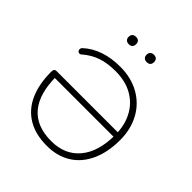

<svg xmlns="http://www.w3.org/2000/svg" viewBox="-233 -1047 1220 1220"><g transform="rotate(45 377.0 -437.5)"><path d="M67 -344Q67 -359 72 -365.5Q77 -372 89 -372H654V-333H99L111 -349Q111 -193 178 -113Q245 -33 379 -33Q501 -33 570 -115.5Q639 -198 639 -349Q639 -433 605 -498.5Q571 -564 507 -600.5Q443 -637 354 -637Q281 -637 227 -618.5Q173 -600 126 -559Q116 -550 105.5 -554.5Q95 -559 93.5 -571Q92 -583 102 -592Q149 -635 213 -656.5Q277 -678 355 -678Q454 -678 529 -635.5Q604 -593 644 -518Q684 -443 684 -349Q684 -238 647 -157.5Q610 -77 541.5 -34.5Q473 8 380 8Q277 8 207 -34.5Q137 -77 102 -156Q67 -235 67 -344ZM419 -850Q419 -866 428 -874.5Q437 -883 453 -883Q469 -883 477.5 -874.5Q486 -866 486 -850Q486 -834 477.5 -825.5Q469 -817 453 -817Q437 -817 428 -825.5Q419 -834 419 -850ZM258 -850Q258 -866 267 -874.5Q276 -883 292 -883Q308 -883 316.5 -874.5Q325 -866 325 -850Q325 -834 316.5 -825.5Q308 -817 292 -817Q276 -817 267 -825.5Q258 -834 258 -850Z"/></g></svg>

Font: SN Pro Thin
Style: Regular
Weight: 200
Designer: Tobias Whetton
Foundry: Supernotes
Version: Version 1.003;Glyphs 3.3 (3324)